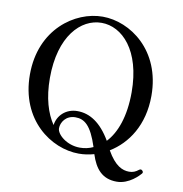

<svg xmlns="http://www.w3.org/2000/svg" viewBox="-92 -826 990 1041"><g transform="rotate(10 402.5 -306.0)"><path d="M746 45C743 42 740 40 737 40C733 40 730 42 727 44C712 56 697 63 676 63C639 63 598 46 553 -33C648 -91 724 -201 724 -363C724 -613 542 -740 390 -740C238 -740 55 -613 55 -363C55 -112 238 14 390 14C418 14 446 10 474 2C499 80 539 128 619 128C688 128 739 70 746 62C749 59 750 56 750 54C750 51 749 48 746 45ZM229 -115C191 -171 165 -253 165 -363C165 -594 276 -706 390 -706C503 -706 615 -594 615 -363C615 -230 580 -136 528 -81C474 -173 412 -212 344 -212C280 -212 236 -168 229 -115ZM261 -103C261 -135 286 -177 339 -177C388 -177 426 -150 463 -35C440 -24 415 -19 390 -19C318 -19 261 -69 261 -103Z"/></g></svg>

Font: Shippori Mincho OTF Medium
Style: Regular
Weight: 500
Designer: FONTDASU
Foundry: FONTDASU / Google Inc. / but / Adobe
Version: Version 3.300;hotconv 1.0.109;makeotfexe 2.5.65596